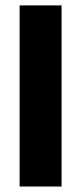

<svg xmlns="http://www.w3.org/2000/svg" viewBox="-20 -680 296 700"><path d="M51.5 0V-660.3H204.5V0Z"/></svg>

Font: Anek Gujarati Medium
Style: Regular
Weight: 500
Designer: Mrunmayee Ghaisas (Gujarati), Yesha Goshar (Latin)
Foundry: Ek Type
Version: Version 1.003